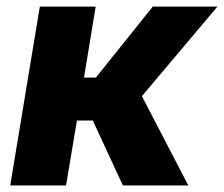

<svg xmlns="http://www.w3.org/2000/svg" viewBox="-20 -566 684 586"><path d="M11.2 0 101.6 -545.9H272L236.3 -329.1H272.5L446.3 -545.9H643.6L413.1 -272.5L554.7 0H355L263.2 -198.2H214.8L181.6 0Z"/></svg>

Font: Inter ExtraBold
Style: Italic
Weight: 800
Italic angle: -9.3988°
Designer: Rasmus Andersson
Foundry: rsms
Version: Version 4.001;git-66647c0bb